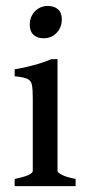

<svg xmlns="http://www.w3.org/2000/svg" viewBox="-20 -632 300 652"><path d="M189.9 -566.4Q189.9 -539.1 172.4 -520.5Q154.8 -502 128.4 -502Q106.4 -502 93.8 -513.7Q81.1 -525.4 81.1 -547.9Q81.1 -575.7 98.9 -593.8Q116.7 -611.8 142.1 -611.8Q163.6 -611.8 176.8 -600.6Q189.9 -589.4 189.9 -566.4ZM29.8 0V-24.4Q91.3 -36.6 91.3 -51.8V-296.9Q91.3 -327.6 88.6 -342.8Q85.9 -357.9 73.2 -364Q60.5 -370.1 29.8 -373V-396.5Q62 -401.9 95.2 -410.9Q128.4 -419.9 154.3 -431.2H175.3V-51.8Q175.3 -46.4 189.5 -38.6Q203.6 -30.8 236.8 -24.4V0Z"/></svg>

Font: Dai Banna SIL
Style: Regular
Weight: 400
Designer: Victor Gaultney
Foundry: SIL International
Version: Version 4.000